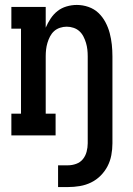

<svg xmlns="http://www.w3.org/2000/svg" viewBox="-20 -548 540 777"><path d="M215 209V121H255Q272 121 288.5 115Q305 109 315.5 96Q326 83 330.5 66Q335 49 335 32V-320Q335 -334 333.5 -347.5Q332 -361 328 -374.5Q324 -388 317.5 -400.5Q311 -413 301 -422Q291 -431 277.5 -435.5Q264 -440 250 -440Q236 -440 222.5 -435.5Q209 -431 199 -422Q189 -413 182.5 -400.5Q176 -388 172 -374.5Q168 -361 166.5 -347.5Q165 -334 165 -320V-88H205V0H26V-88H65V-432H26V-520H165V-436Q173 -455 185 -473Q197 -491 213 -503.5Q229 -516 249.5 -522Q270 -528 291 -528Q315 -528 338 -520Q361 -512 378 -496Q395 -480 406.5 -458.5Q418 -437 424 -414Q430 -391 432.5 -367.5Q435 -344 435 -320V32Q435 56 430.5 80Q426 104 415 125Q404 146 387 163Q370 180 348.5 190.5Q327 201 303 205Q279 209 255 209Z"/></svg>

Font: Iosevka Curly Slab Semibold
Style: Regular
Weight: 600
Monospace: yes
Designer: Belleve Invis
Foundry: Belleve Invis
Version: Version 22.1.2; ttfautohint (v1.8.4)